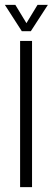

<svg xmlns="http://www.w3.org/2000/svg" viewBox="-22 -768 216 788"><path d="M60.5 0V-600H109.5V0ZM67.5 -640 -2 -748H41L86.5 -673L132 -748H174.5L104.5 -640Z"/></svg>

Font: Big Shoulders Stencil Text Thin ExtraLight
Style: Regular
Weight: 250
Version: Version 2.001